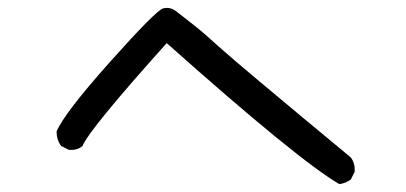

<svg xmlns="http://www.w3.org/2000/svg" viewBox="-20 -588 1040 492"><path d="M849.6 -116.2Q745.1 -176.8 407.2 -477.5Q209 -256.8 191.4 -213.9Q177.7 -202.1 156.2 -204.1L136.7 -213.9Q125 -229.5 125 -251Q144.5 -297.9 262.2 -429.7Q379.9 -561.5 397.9 -566.4Q416 -571.3 432.1 -558.6Q448.2 -545.9 474.6 -525.4Q501 -504.9 544.9 -464.8Q588.9 -424.8 878.9 -184.6Q890.6 -168.9 888.7 -147.5L878.9 -127.9Q865.2 -118.2 849.6 -116.2Z"/></svg>

Font: NaikaiFont
Style: Regular-Lite
Weight: 400
Version: Version 1.67